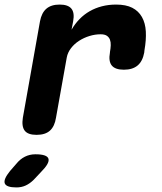

<svg xmlns="http://www.w3.org/2000/svg" viewBox="-87 -580 707 840"><path d="M73 10Q35 10 21 -8.5Q7 -27 13 -65L88 -487Q95 -524 116 -542Q137 -560 174 -560Q211 -560 225.5 -542Q240 -524 233 -487L226 -450Q241 -476 261 -496.5Q281 -517 305.5 -531Q330 -545 359 -552.5Q388 -560 421 -560Q464 -560 491.5 -546Q519 -532 534 -505.5Q549 -479 551 -442Q553 -405 545 -360L544 -350Q537 -312 515 -293.5Q493 -275 455 -275Q417 -275 402 -293.5Q387 -312 394 -350V-352Q397 -368 397.5 -382Q398 -396 394 -406.5Q390 -417 380.5 -423.5Q371 -430 353 -430Q329 -430 304.5 -422.5Q280 -415 259 -401.5Q238 -388 223.5 -369Q209 -350 205 -328L158 -65Q152 -27 131.5 -8.5Q111 10 73 10ZM-16 137Q1 116 22 105.5Q43 95 68 95Q119 95 125 114.5Q131 134 92 173L61 206Q44 223 25.5 231.5Q7 240 -15 240Q-59 240 -66 222.5Q-73 205 -43 168Z"/></svg>

Font: Maple Mono ExtraBold
Style: Italic
Weight: 800
Italic angle: -10°
Monospace: yes
Designer: subframe7536
Version: Version 7.200